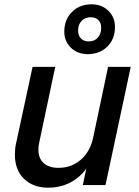

<svg xmlns="http://www.w3.org/2000/svg" viewBox="-20 -858 645 890"><path d="M469 0H364L380 -77Q351 -35 305 -11.5Q259 12 203 12Q134 12 91.5 -29Q49 -70 49 -141Q49 -169 54 -191L131 -548H236L162 -198Q158 -182 158 -165Q158 -124 182.5 -102Q207 -80 251 -80Q311 -80 354.5 -117.5Q398 -155 412 -221L481 -548H586ZM278 -711Q278 -767 313.5 -802.5Q349 -838 404 -838Q452 -838 482.5 -808Q513 -778 513 -733Q513 -677 477.5 -642Q442 -607 387 -607Q339 -607 308.5 -637Q278 -667 278 -711ZM391 -666Q418 -666 433.5 -683.5Q449 -701 449 -729Q449 -752 436 -765Q423 -778 401 -778Q374 -778 358 -761Q342 -744 342 -716Q342 -693 355.5 -679.5Q369 -666 391 -666Z"/></svg>

Font: Application Medium
Style: Italic
Weight: 500
Italic angle: -12°
Designer: Wei Huang
Foundry: Wei Huang
Version: Version 0.012